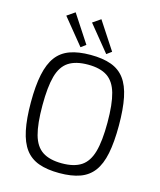

<svg xmlns="http://www.w3.org/2000/svg" viewBox="-134 -1016 934 1124"><g transform="rotate(15 333.0 -454.0)"><path d="M333 -703Q407 -703 458 -684.5Q509 -666 540 -624.5Q571 -583 585 -514Q599 -445 599 -345Q599 -245 585 -176Q571 -107 540 -65.5Q509 -24 458 -5.5Q407 13 333 13Q259 13 208 -5.5Q157 -24 126 -65.5Q95 -107 80.5 -176Q66 -245 66 -345Q66 -445 80.5 -514Q95 -583 126 -624.5Q157 -666 208 -684.5Q259 -703 333 -703ZM333 -644Q259 -644 215.5 -615.5Q172 -587 154 -522Q136 -457 136 -345Q136 -233 154 -168Q172 -103 215.5 -74.5Q259 -46 333 -46Q407 -46 450 -74.5Q493 -103 511.5 -168Q530 -233 530 -345Q530 -457 511.5 -522Q493 -587 450 -615.5Q407 -644 333 -644ZM339 -921 449 -753 419 -731 291 -888ZM183 -921 293 -753 263 -731 135 -888Z"/></g></svg>

Font: Exo 2 Light
Style: Regular
Weight: 300
Designer: Natanael Gama
Foundry: Natanael Gama
Version: Version 2.010